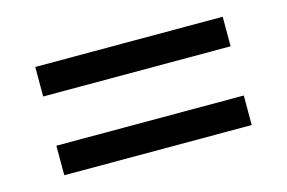

<svg xmlns="http://www.w3.org/2000/svg" viewBox="-50 -539 704 471"><g transform="rotate(-15 302.0 -303.5)"><path d="M540 -366H64V-441H540ZM540 -166H64V-241H540Z"/></g></svg>

Font: Work Sans
Style: Regular
Weight: 400
Designer: Wei Huang
Foundry: Wei Huang
Version: Version 1.500; ttfautohint (v1.6)